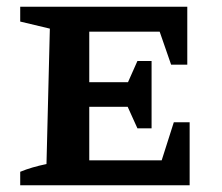

<svg xmlns="http://www.w3.org/2000/svg" viewBox="-20 -550 660 570"><path d="M496 -187H543V0H40V-40Q74 -54 118 -63L128 -465L40 -486V-530H536V-358H488L454 -456H245V-306H360L388 -369H430V-169H388L359 -233H245V-74H460Z"/></svg>

Font: Piazzolla SC SemiBold
Style: Regular
Weight: 600
Designer: Juan Pablo del Peral
Foundry: Huerta Tipografica
Version: Version 1.330